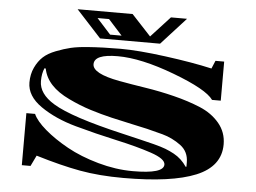

<svg xmlns="http://www.w3.org/2000/svg" viewBox="-58 -937 1376 1033"><g transform="rotate(5 630.5 -420.5)"><path d="M96 -447Q96 -492 113 -528Q130 -564 155 -587Q180 -610 222.5 -626.5Q265 -643 301 -651.5Q337 -660 392 -664Q473 -670 569 -670Q665 -670 812 -650.5Q959 -631 1065 -607L1083 -650H1130V-439H1083Q1045 -493 864.5 -561Q684 -629 557.5 -629Q431 -629 431 -575Q431 -524 577 -497Q642 -485 720 -473Q798 -461 876.5 -441.5Q955 -422 1020 -395Q1085 -368 1125.5 -319.5Q1166 -271 1166 -206Q1166 -87 1035 -33Q904 21 644 21Q513 21 408.5 2Q304 -17 169 -58L141 0H94V-281H141Q157 -244 209 -199.5Q261 -155 334 -114.5Q407 -74 503 -47Q599 -20 691 -20Q858 -20 858 -70Q858 -101 779.5 -127.5Q701 -154 589 -178.5Q477 -203 365 -234Q253 -265 174.5 -319.5Q96 -374 96 -447ZM977 -92Q977 -150 933 -183Q887 -217 833.5 -231.5Q780 -246 748 -253.5Q716 -261 663.5 -272Q611 -283 553.5 -296.5Q496 -310 437 -328.5Q378 -347 318 -376Q195 -434 177 -529L170 -530Q157 -501 157 -460Q157 -391 240 -341Q338 -281 619 -216Q681 -201 716 -193Q751 -185 791.5 -174.5Q832 -164 855.5 -155Q879 -146 903 -133Q945 -110 973 -68L977 -69ZM778 -716H454L320 -862H617L721 -750L824 -862H911ZM506 -741H568L493 -824H431Z"/></g></svg>

Font: Diplomata
Style: Regular
Weight: 400
Width: 7
Designer: Eduardo Rodriguez Tunni
Foundry: Eduardo Rodriguez Tunni
Version: Version 1.001